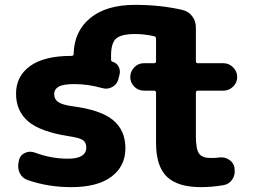

<svg xmlns="http://www.w3.org/2000/svg" viewBox="-20 -760 1062 790"><path d="M261 -200Q146 -218 96 -260.5Q46 -303 46 -375Q46 -446 103.5 -488Q161 -530 273 -530H274Q283 -530 283 -538Q285 -631 351 -685.5Q417 -740 536 -740Q641 -740 731 -719Q756 -713 771 -693Q786 -673 786 -647V-508Q786 -500 794 -500H899Q922 -500 939 -483Q956 -466 956 -443Q956 -420 939 -403.5Q922 -387 899 -387H794Q786 -387 786 -378V-200Q786 -146 799 -128Q812 -110 846 -110Q870 -110 882 -112Q904 -115 922.5 -103Q941 -91 945 -70V-66Q949 -42 936 -22Q923 -2 899 2Q851 10 807 10Q711 10 666.5 -33Q622 -76 622 -173V-378Q622 -387 614 -387H572Q549 -387 532.5 -403.5Q516 -420 516 -443Q516 -466 532.5 -483Q549 -500 572 -500H614Q622 -500 622 -508V-601Q622 -609 614 -611Q574 -620 536 -620Q479 -620 458 -601.5Q437 -583 437 -532V-514Q437 -508 443 -506Q460 -501 468 -486Q476 -471 472 -454L467 -434Q461 -412 441 -401.5Q421 -391 399 -398Q342 -414 286 -414Q240 -414 221.5 -403.5Q203 -393 203 -372Q203 -352 219 -340.5Q235 -329 277 -323Q394 -308 445 -266Q496 -224 496 -150Q496 -76 438.5 -33Q381 10 273 10Q178 10 94 -19Q71 -27 61 -48.5Q51 -70 57 -95L58 -101Q63 -122 83 -131Q103 -140 124 -132Q191 -107 259 -107Q335 -107 335 -153Q335 -174 321 -183.5Q307 -193 261 -200Z"/></svg>

Font: Rounded Mplus 1c ExtraBold
Style: Regular
Weight: 800
Version: Version 1.059.20150529